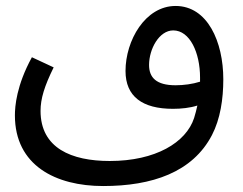

<svg xmlns="http://www.w3.org/2000/svg" viewBox="-20 -436 814 644"><path d="M326 188C490 188 626 142 691 17C719 -37 729 -104 729 -170C729 -296 676 -416 569 -416C467 -416 401 -300 401 -198C401 -112 458 -71 560 -71C588 -71 617 -74 642 -82C639 -68 635 -53 631 -40C604 42 502 104 348 104C220 104 116 61 116 -64C116 -105 129 -147 160 -210L87 -244C35 -149 30 -79 30 -49C30 119 167 188 326 188ZM480 -218C480 -272 514 -334 561 -334C617 -334 651 -259 651 -176C651 -171 651 -166 651 -162C626 -154 596 -150 569 -150C504 -150 480 -176 480 -218Z"/></svg>

Font: Noto Sans Arabic
Style: Regular
Weight: 400
Designer: Monotype Design Team, Nadine Chahine, Nizar Qandah and Khaled Hosny
Foundry: Monotype Imaging Inc.
Version: Version 2.012